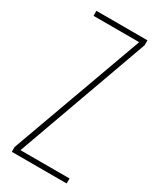

<svg xmlns="http://www.w3.org/2000/svg" viewBox="-184 -774 691 834"><g transform="rotate(30 161.5 -357.0)"><path d="M303 0V-25H57L296 -689V-714H40V-689H269L28 -24V0Z"/></g></svg>

Font: Noto Sans Sinhala ExtraCondensed Thin
Style: Regular
Weight: 100
Width: 2
Designer: Jelle Bosma - Monotype Design Team
Foundry: Monotype Imaging Inc.
Version: Version 2.006